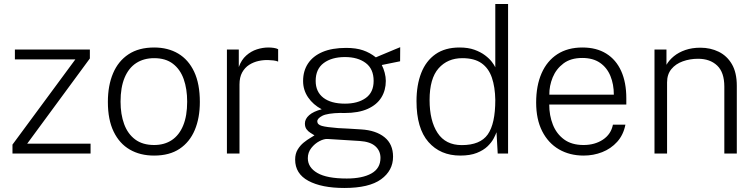

<svg xmlns="http://www.w3.org/2000/svg" viewBox="-20 -763 3756 954"><path d="M42 0V-44.5L354.5 -468H54V-517H426.5V-472.5L115 -49H430V0Z M745.5 10Q676.5 10 625 -19.8Q573.5 -49.5 544.8 -108.8Q516 -168 516 -256.5Q516 -338 541.8 -398.8Q567.5 -459.5 618.5 -493.2Q669.5 -527 746 -527Q814.5 -527 865.5 -496.8Q916.5 -466.5 944.8 -406.5Q973 -346.5 973 -256.5Q973 -177 947.8 -117Q922.5 -57 872.2 -23.5Q822 10 745.5 10ZM746 -42.5Q797 -42.5 833.8 -67Q870.5 -91.5 890.2 -139.5Q910 -187.5 910 -258Q910 -321 892.8 -369.8Q875.5 -418.5 839.2 -446.2Q803 -474 746 -474Q694.5 -474 657 -449.8Q619.5 -425.5 599.2 -377.2Q579 -329 579 -258Q579 -195 596.8 -146.5Q614.5 -98 651.5 -70.2Q688.5 -42.5 746 -42.5Z M1107.5 0V-517H1166.5V-430Q1179.5 -466 1203.5 -487.2Q1227.5 -508.5 1256.5 -517.8Q1285.5 -527 1313.5 -527Q1327 -527 1340.5 -525Q1354 -523 1362 -518.5V-457Q1353 -461 1338.2 -462.8Q1323.5 -464.5 1313.5 -464.5Q1289.5 -465.5 1264.5 -460Q1239.5 -454.5 1218 -440.8Q1196.5 -427 1183.2 -403Q1170 -379 1170 -343V0Z M1691 171Q1578 171 1512.2 135.5Q1446.5 100 1446.5 30Q1446.5 1 1459 -19.8Q1471.5 -40.5 1489.2 -54.8Q1507 -69 1522.2 -77.8Q1537.5 -86.5 1542.5 -90.5Q1533.5 -96.5 1522.2 -103.2Q1511 -110 1503 -121Q1495 -132 1495 -149.5Q1495 -172 1516.2 -190.8Q1537.5 -209.5 1578.5 -220Q1536 -242.5 1511 -279Q1486 -315.5 1486 -360.5Q1486 -410.5 1510.5 -447.5Q1535 -484.5 1582.5 -504.8Q1630 -525 1700 -525Q1749 -525 1783.5 -513.2Q1818 -501.5 1847.5 -478Q1854 -481 1870.5 -487.8Q1887 -494.5 1907 -503Q1927 -511.5 1944 -518.5Q1961 -525.5 1968.5 -528.5L1968 -458.5L1877 -440Q1886 -422.5 1891.5 -401.5Q1897 -380.5 1897 -361Q1897 -314.5 1874.8 -278.5Q1852.5 -242.5 1807 -222Q1761.5 -201.5 1692 -201.5Q1687.5 -201.5 1682.2 -201.5Q1677 -201.5 1672.5 -202Q1606 -200.5 1581.2 -187.5Q1556.5 -174.5 1556.5 -160Q1556.5 -144 1579 -137.5Q1601.5 -131 1660 -126.5Q1681 -125.5 1709.8 -124Q1738.5 -122.5 1774.5 -120Q1848 -115.5 1890.5 -81.2Q1933 -47 1933 15.5Q1933 84.5 1873.5 127.8Q1814 171 1691 171ZM1703 124Q1780.5 124 1825.5 98.8Q1870.5 73.5 1870.5 21.5Q1870.5 -13.5 1845.2 -36.2Q1820 -59 1767.5 -62.5L1607.5 -72.5Q1590 -73.5 1567 -61.5Q1544 -49.5 1526.8 -27.5Q1509.5 -5.5 1509.5 23Q1509.5 69 1557 96.5Q1604.5 124 1703 124ZM1694 -248Q1758 -248 1797.2 -276Q1836.5 -304 1836.5 -361Q1836.5 -420.5 1797.2 -450Q1758 -479.5 1694 -479.5Q1628.5 -479.5 1588.5 -449.8Q1548.5 -420 1548.5 -361Q1548.5 -307 1586.5 -277.5Q1624.5 -248 1694 -248Z M2267 10Q2168 10 2108.8 -57.5Q2049.5 -125 2049.5 -260.5Q2049.5 -340.5 2073 -400.5Q2096.5 -460.5 2144 -493.8Q2191.5 -527 2263.5 -527Q2306 -527 2337.2 -515.8Q2368.5 -504.5 2390 -488.2Q2411.5 -472 2424 -455.5Q2436.5 -439 2441 -428.5V-743H2504.5V0H2453L2447 -106Q2443 -94.5 2433 -75.2Q2423 -56 2402.8 -36.2Q2382.5 -16.5 2349.2 -3.2Q2316 10 2267 10ZM2274.5 -42Q2366 -42 2403.5 -95Q2441 -148 2441 -266Q2440 -330.5 2424 -377.2Q2408 -424 2372.5 -449Q2337 -474 2277 -474Q2204 -474 2159.2 -423.5Q2114.5 -373 2114.5 -266Q2114.5 -163 2154.2 -102.5Q2194 -42 2274.5 -42Z M2709 -243.5Q2709 -189.5 2727 -143.8Q2745 -98 2782.8 -70.2Q2820.5 -42.5 2879.5 -42.5Q2935.5 -42.5 2975.8 -69.2Q3016 -96 3025.5 -143.5H3087.5Q3077.5 -92.5 3046.5 -58.2Q3015.5 -24 2972 -7Q2928.5 10 2880 10Q2810.5 10 2757.2 -21Q2704 -52 2674 -111Q2644 -170 2644 -253.5Q2644 -337.5 2671 -399Q2698 -460.5 2749.5 -493.8Q2801 -527 2874 -527Q2943.5 -527 2992.2 -496.8Q3041 -466.5 3066.5 -410Q3092 -353.5 3092 -274.5V-243.5ZM2709.5 -292.5H3030Q3030 -344 3013 -385.5Q2996 -427 2961.2 -451Q2926.5 -475 2873 -475Q2816 -475 2779.8 -447.8Q2743.5 -420.5 2726.2 -378.5Q2709 -336.5 2709.5 -292.5Z M3232 0V-517H3291.5V-441Q3304.5 -464 3328.2 -483.5Q3352 -503 3385.2 -514.5Q3418.5 -526 3460 -526Q3510 -526 3551.2 -505.8Q3592.5 -485.5 3616.8 -443.8Q3641 -402 3641 -336.5V0H3579V-332.5Q3579 -403.5 3543.5 -437.2Q3508 -471 3448.5 -471Q3408 -471 3372.5 -458.2Q3337 -445.5 3315.8 -419.5Q3294.5 -393.5 3294.5 -353.5V0Z"/></svg>

Font: Public Sans Thin ExtraLight
Style: Regular
Weight: 250
Version: Version 1.007